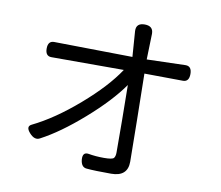

<svg xmlns="http://www.w3.org/2000/svg" viewBox="-86 -887 1172 1019"><g transform="rotate(10 500.0 -377.5)"><path d="M579 -602 569 -740Q567 -783 613.5 -783Q660 -783 660 -741L656 -602L865 -608Q898 -608 898 -566Q898 -524 865 -524L657 -526Q662 -259 664 -52Q664 28 575 28Q486 28 443 24Q413 22 409 -19Q406 -60 439 -55Q478 -48 523 -48Q568 -48 576 -57.5Q584 -67 584 -88Q584 -250 581 -451Q515 -357 393.5 -250.5Q272 -144 171 -91Q144 -76 115 -108.5Q86 -141 115 -155Q230 -211 356 -320Q482 -429 546 -526H156Q123 -526 123 -567Q123 -608 156 -608Z"/></g></svg>

Font: Raw Maruko Gothic CJK TC
Style: Regular
Weight: 400
Version: Version 1.001